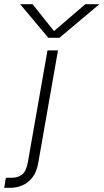

<svg xmlns="http://www.w3.org/2000/svg" viewBox="-83 -740 493 914"><path d="M200 -560H147L13 -720H72L174 -592L323 -720H390ZM-55 106H-24Q2 106 22 91Q42 76 50 30L143 -500H193L99 36Q91 81 70 106.5Q49 132 22 143Q-5 154 -31 154H-63Z"/></svg>

Font: Overused Grotesk Light
Style: Italic
Weight: 300
Italic angle: -10°
Version: Version 0.003